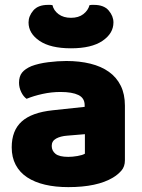

<svg xmlns="http://www.w3.org/2000/svg" viewBox="-20 -751 584 787"><path d="M260 -108Q277 -108 297.5 -111.5Q318 -115 328 -121V-201L256 -195Q228 -193 210 -183Q192 -173 192 -153Q192 -133 207.5 -120.5Q223 -108 260 -108ZM252 -501Q306 -501 350.5 -490Q395 -479 426.5 -456.5Q458 -434 475 -399.5Q492 -365 492 -318V-94Q492 -68 477.5 -51.5Q463 -35 443 -23Q378 16 260 16Q207 16 164.5 6Q122 -4 91.5 -24Q61 -44 44.5 -75Q28 -106 28 -147Q28 -216 69 -253Q110 -290 196 -299L327 -313V-320Q327 -349 301.5 -361.5Q276 -374 228 -374Q191 -374 154.5 -366Q118 -358 89 -346Q76 -355 67 -373.5Q58 -392 58 -412Q58 -438 70.5 -453.5Q83 -469 109 -480Q138 -491 177.5 -496Q217 -501 252 -501ZM271 -678Q302 -678 321.5 -693Q341 -708 347 -730Q352 -731 356 -731Q360 -731 365 -731Q406 -731 425.5 -708Q445 -685 445 -659Q445 -614 400 -583.5Q355 -553 271 -553Q187 -553 142 -583.5Q97 -614 97 -659Q97 -685 116.5 -708Q136 -731 177 -731Q182 -731 186 -731Q190 -731 195 -730Q200 -708 220 -693Q240 -678 271 -678Z"/></svg>

Font: Baloo Paaji 2 ExtraBold
Style: Regular
Weight: 800
Designer: Shuchita Grover, Noopur Datye and Ek Type
Foundry: Ek Type
Version: Version 1.640;hotconv 1.0.111;makeotfexe 2.5.65597; ttfautoh